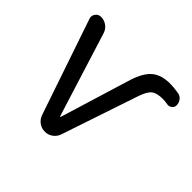

<svg xmlns="http://www.w3.org/2000/svg" viewBox="-170 -974 1162 1162"><g transform="rotate(45 410.5 -393.0)"><path d="M709 -667Q659.2 -667 635.3 -648.4Q611.3 -629.9 592.8 -575.2L426.8 -81.1Q418 -54.7 395.5 -38.1Q373 -21.5 344.7 -21.5Q316.4 -21.5 293.9 -37.6Q271.5 -53.7 261.7 -81.1L52.7 -695.3Q49.8 -703.1 49.8 -710Q49.8 -723.6 58.6 -735.4Q71.3 -753.9 93.8 -753.9Q122.1 -753.9 144.5 -737.3Q167 -720.7 174.8 -694.3L343.8 -154.3Q344.7 -151.4 346.7 -151.4Q348.6 -151.4 349.6 -154.3L489.3 -610.4Q516.6 -694.3 559.1 -729Q601.6 -763.7 674.8 -763.7Q709 -763.7 748 -756.8Q769.5 -753.9 782.7 -736.8Q795.9 -719.7 795.9 -698.2Q795.9 -680.7 781.2 -669.9Q770.5 -662.1 757.8 -662.1Q753.9 -662.1 749 -663.1Q727.5 -667 709 -667Z"/></g></svg>

Font: Gen Jyuu GothicX Medium
Style: Regular
Weight: 500
Designer: Ryoko NISHIZUKA (kana &amp; ideographs); Paul D. Hunt (Latin, Greek &amp; Cyrillic); Wenlong ZHANG (bopomofo); Sandoll C
Version: Version 1.058.20140828